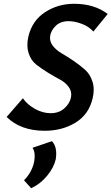

<svg xmlns="http://www.w3.org/2000/svg" viewBox="-20 -685 590 1016"><path d="M356 -172Q361 -201 343.5 -225Q326 -249 296.5 -264.5Q267 -280 233 -301Q199 -322 171.5 -343.5Q144 -365 131.5 -403.5Q119 -442 130 -491Q150 -576 218.5 -620.5Q287 -665 372 -665Q479 -665 550 -611L474 -518Q450 -545 412.5 -559Q375 -573 343 -573Q300 -573 274.5 -548Q249 -523 245 -492Q242 -465 260 -442Q278 -419 307.5 -402Q337 -385 370 -362.5Q403 -340 430 -316Q457 -292 469.5 -252.5Q482 -213 470 -164Q450 -79 379.5 -36Q309 7 216 7Q90 7 15 -66L101 -165Q126 -130 166.5 -108Q207 -86 248 -86Q293 -86 322 -113Q351 -140 356 -172ZM145 311 107 269Q149 227 161 170Q169 121 152 97L255 62Q285 94 275 158Q265 202 229 245.5Q193 289 145 311Z"/></svg>

Font: EauTest
Style: Bold Italic
Weight: 700
Italic angle: -12°
Designer: Christian Thalmann (Catharsis Fonts)
Version: Version 0.001;PS 000.001;hotconv 1.0.88;makeotf.lib2.5.64775